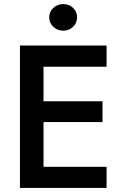

<svg xmlns="http://www.w3.org/2000/svg" viewBox="-20 -924 611 944"><path d="M151 0H504V-104H151ZM151 -596H504V-700H151ZM151 -324H484V-426H151ZM78 -700V0H194V-700ZM222 -838Q222 -811 242.5 -792Q263 -773 291 -773Q319 -773 339 -792Q359 -811 359 -838Q359 -867 339 -885.5Q319 -904 291 -904Q263 -904 242.5 -885.5Q222 -867 222 -838Z"/></svg>

Font: Jost Medium
Style: Regular
Weight: 500
Version: Version 3.710